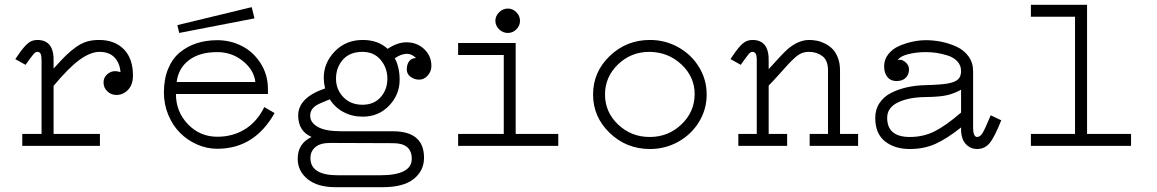

<svg xmlns="http://www.w3.org/2000/svg" viewBox="-20 -610 4837 803"><path d="M55.2 -378.9Q79.1 -414.1 96.2 -428.5Q113.3 -442.9 136.2 -442.9Q207.5 -442.9 204.1 -351.1V-323.2Q234.9 -357.4 254.2 -376.5Q273.4 -395.5 296.9 -412.4Q320.3 -429.2 343 -436Q365.7 -442.9 394 -442.9Q459.5 -442.9 497.8 -404.1Q536.1 -365.2 536.1 -293.9Q536.1 -255.9 515.6 -234.4Q495.1 -212.9 466.8 -212.9Q445.3 -212.9 429.2 -227.8Q413.1 -242.7 413.1 -265.1Q413.1 -289.1 434.1 -303.7Q455.1 -318.4 483.9 -308.1Q481.4 -345.7 459 -369.6Q436.5 -393.6 394 -393.1Q357.4 -392.1 312.7 -359.9Q268.1 -327.6 204.1 -251V-49.8H397.9V0H73.2V-49.8H153.8V-357.9Q153.8 -377.4 149.7 -385.3Q145.5 -393.1 136.2 -393.1Q128.4 -393.1 120.1 -383.5Q111.8 -374 86.9 -338.9L43.9 -362.8Z M1032.7 -580.1 1044.4 -533.2 729.5 -472.2 721.7 -504.9ZM665.5 -223.1Q665.5 -279.3 683.1 -322Q700.7 -364.7 731.7 -390.4Q762.7 -416 802.2 -429Q841.8 -441.9 888.7 -441.9Q943.8 -441.9 991.7 -417.5Q1039.6 -393.1 1070.1 -345.2Q1100.6 -297.4 1100.6 -236.8V-216.8H715.8Q715.8 -142.6 766.1 -90.3Q816.4 -38.1 888.7 -38.1Q953.1 -38.1 1003.9 -69.1Q1054.7 -100.1 1085.4 -162.1L1128.4 -137.2Q1044.4 12.2 888.7 12.2Q844.7 12.2 804 -5.9Q763.2 -23.9 732.7 -54.7Q702.1 -85.4 683.8 -129.6Q665.5 -173.8 665.5 -223.1ZM1047.9 -267.1Q1042.5 -316.9 996.1 -354.5Q949.7 -392.1 888.7 -392.1Q814.5 -392.1 770.3 -358.4Q726.1 -324.7 718.8 -267.1Z M1225.1 54.2Q1225.1 -10.3 1283.2 -37.1Q1227.1 -61.5 1227.1 -127Q1227.1 -201.7 1339.4 -240.2Q1334 -266.1 1334 -284.2Q1334 -347.2 1380.1 -395Q1426.3 -442.9 1497.1 -442.9Q1561 -442.9 1601.1 -405.8Q1642.6 -433.1 1680.2 -433.1Q1723.6 -433.1 1753.9 -404.8Q1784.2 -376.5 1784.2 -334Q1784.2 -311.5 1769 -294.2Q1753.9 -276.9 1733.4 -276.9Q1713.4 -276.9 1697.3 -288.6Q1681.2 -300.3 1681.2 -319.8Q1681.2 -340.3 1691.2 -353.8Q1701.2 -367.2 1720.2 -367.2Q1701.2 -386.2 1678.2 -384.8Q1655.3 -383.3 1631.3 -366.2Q1651.4 -328.6 1651.4 -275.9Q1651.4 -214.4 1607.4 -168.2Q1563.5 -122.1 1497.1 -122.1Q1452.6 -122.1 1416.5 -141.4Q1380.4 -160.6 1359.4 -194.8Q1313 -176.3 1300.8 -168Q1277.3 -151.9 1277.3 -126Q1277.3 -97.2 1309.3 -79.1Q1341.3 -61 1408.2 -61H1623Q1753.4 -61 1753.4 49.8Q1753.4 104 1710.4 138.4Q1667.5 172.9 1580.1 172.9H1384.3Q1308.1 172.9 1266.6 139.2Q1225.1 105.5 1225.1 54.2ZM1385.3 -280.8Q1385.3 -235.8 1415.8 -203.9Q1446.3 -171.9 1496.1 -171.9Q1543.9 -171.9 1572 -203.6Q1600.1 -235.4 1600.1 -280.8Q1600.1 -326.2 1572 -359.6Q1543.9 -393.1 1496.1 -393.1Q1442.9 -393.1 1414.1 -360.4Q1385.3 -327.6 1385.3 -280.8ZM1278.3 50.8Q1278.3 123 1392.1 123H1569.3Q1702.1 123 1702.1 54.2Q1702.1 -11.2 1624 -11.2L1360.4 -12.2Q1319.3 -12.2 1298.8 5.4Q1278.3 22.9 1278.3 50.8Z M2104 -472.2Q2083 -472.2 2067.4 -487.5Q2051.8 -502.9 2051.8 -522.9Q2051.8 -543 2067.4 -558.6Q2083 -574.2 2104 -574.2Q2124.5 -574.2 2139.6 -558.8Q2154.8 -543.5 2154.8 -522.9Q2154.8 -502.4 2139.6 -487.3Q2124.5 -472.2 2104 -472.2ZM2314.9 -49.8V0H1896V-49.8H2086.9V-379.9H1896V-430.2H2136.7V-49.8Z M2698.2 13.2Q2600.1 13.2 2530.3 -53.7Q2460.4 -120.6 2460.4 -214.8Q2460.4 -309.1 2530.3 -376Q2600.1 -442.9 2698.2 -442.9Q2762.2 -442.9 2816.9 -412.4Q2871.6 -381.8 2903.6 -329.3Q2935.5 -276.9 2935.5 -214.8Q2935.5 -152.8 2903.6 -100.3Q2871.6 -47.9 2816.9 -17.3Q2762.2 13.2 2698.2 13.2ZM2885.3 -214.8Q2885.7 -288.1 2830.3 -340.1Q2774.9 -392.1 2697.3 -393.1Q2620.1 -393.6 2565.2 -341.1Q2510.3 -288.6 2510.3 -214.8Q2510.3 -141.1 2565.2 -89.1Q2620.1 -37.1 2697.3 -37.1Q2774.4 -37.1 2829.3 -89.1Q2884.3 -141.1 2885.3 -214.8Z M3045.9 -378.9Q3069.8 -414.1 3086.9 -428.5Q3104 -442.9 3127 -442.9Q3198.2 -442.9 3194.8 -351.1V-320.8Q3252.9 -385.7 3273.9 -404.3Q3318.8 -442.4 3363.3 -442.9Q3379.9 -442.9 3396.5 -439.7Q3413.1 -436.5 3430.9 -427.5Q3448.7 -418.5 3462.2 -404.8Q3475.6 -391.1 3484.4 -368.2Q3493.2 -345.2 3493.2 -315.9V-49.8H3568.8V0H3366.2V-49.8H3442.9V-315.9Q3442.9 -357.9 3419.2 -375.5Q3395.5 -393.1 3363.3 -393.1Q3347.2 -393.1 3333.7 -387.9Q3320.3 -382.8 3304.7 -368.9Q3289.1 -355 3276.9 -341.6Q3264.6 -328.1 3240.2 -300.8Q3215.8 -273.4 3194.8 -252V-49.8H3272V0H3067.9V-49.8H3145V-357.9Q3145 -377.4 3140.6 -385.3Q3136.2 -393.1 3127 -393.1Q3119.1 -393.1 3111.3 -384Q3103.5 -375 3078.1 -338.9L3035.2 -362.8Z M4167.5 -106.9Q4139.2 -35.6 4118.7 -11.2Q4098.1 13.2 4066.9 13.2Q4037.1 13.2 4017.6 -9.5Q3998 -32.2 3999.5 -77.1Q3939.5 -29.3 3891.8 -8.1Q3844.2 13.2 3784.7 13.2Q3722.2 13.2 3681.6 -18.6Q3641.1 -50.3 3640.6 -115.2Q3640.1 -150.9 3657.5 -177.7Q3674.8 -204.6 3705.1 -220.5Q3735.4 -236.3 3771.7 -244.6Q3808.1 -252.9 3850.6 -253.9Q3912.6 -255.4 3943.4 -260.7Q3974.1 -266.1 3986.8 -278.1Q3999.5 -290 3999.5 -313Q3999.5 -336.4 3983.9 -353.3Q3968.3 -370.1 3943.4 -377.9Q3918.5 -385.7 3896.2 -388.9Q3874 -392.1 3852.5 -392.1Q3813 -392.1 3778.6 -383.5Q3744.1 -375 3733.9 -357.9Q3747.6 -364.7 3764.6 -351.8Q3781.7 -338.9 3781.7 -319.8Q3781.7 -297.9 3767.8 -284.4Q3753.9 -271 3729.5 -271Q3705.1 -271 3691.4 -287.8Q3677.7 -304.7 3677.7 -333Q3677.7 -361.3 3695.3 -383.5Q3712.9 -405.8 3740.5 -417.7Q3768.1 -429.7 3796.6 -435.8Q3825.2 -441.9 3852.5 -441.9Q3885.3 -441.9 3917.7 -435.3Q3950.2 -428.7 3981 -414.6Q4011.7 -400.4 4030.8 -374Q4049.8 -347.7 4049.8 -313V-77.1Q4049.8 -37.1 4066.9 -37.1Q4079.1 -37.1 4089.4 -53.7Q4099.6 -70.3 4123.5 -127.9ZM3999.5 -234.9Q3973.1 -219.7 3941.9 -212.2Q3910.6 -204.6 3849.6 -204.1Q3779.3 -203.1 3734.9 -181.4Q3690.4 -159.7 3690.4 -117.2Q3690.4 -37.1 3785.6 -37.1Q3841.3 -37.1 3888.4 -60.5Q3935.5 -84 3999.5 -139.2Z M4710.4 -49.8V0H4291.5V-49.8H4476.1V-540H4291.5V-589.8H4526.4V-49.8Z"/></svg>

Font: Compagnon Roman
Style: Regular
Weight: 400
Designer: Juliette Duhe, Lea Pradine
Foundry: Velvetyne Type Foundry
Version: Version 1.000;PS 001.000;hotconv 1.0.88;makeotf.lib2.5.64775